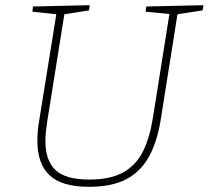

<svg xmlns="http://www.w3.org/2000/svg" viewBox="-20 -713 804 740"><path d="M544 -688 764 -693 761 -673 664 -658 600 -255Q587 -171 556 -112.5Q525 -54 469 -23.5Q413 7 323 7Q218 7 171 -37.5Q124 -82 124 -170Q124 -188 125.5 -207.5Q127 -227 131 -248L197 -658L105 -668L107 -688L326 -693L323 -673L228 -658L162 -245Q159 -225 157 -206Q155 -187 155 -170Q155 -94 194 -57.5Q233 -21 324 -21Q406 -21 455.5 -49Q505 -77 531 -129.5Q557 -182 569 -257L633 -659L541 -668Z"/></svg>

Font: Bitter ExtraLight
Style: Italic
Weight: 200
Italic angle: -9°
Designer: Sol Matas, and Bitter project Authors
Foundry: Sol Matas
Version: Version 2.001